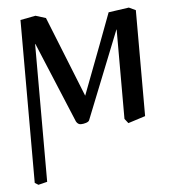

<svg xmlns="http://www.w3.org/2000/svg" viewBox="-50 -489 695 766"><g transform="rotate(-5 297.5 -106.5)"><path d="M438 -2V-359.9H437L296.9 -8.8Q294.4 -2.9 283.7 0.5Q272.9 3.9 263.2 3.9Q251 3.9 244.1 -8.8L109.9 -331.1L108.9 -330.1V221.2L73.2 230L59.1 221.2V-431.2L120.1 -442.9L161.1 -430.2L290 -107.9Q379.9 -343.8 412.1 -431.2L494.1 -442.9L521 -430.2V-5.9L452.1 16.1Z"/></g></svg>

Font: Common Serif Medium
Style: Regular
Weight: 500
Designer: Philipp H. Poll, Khaled Hosny
Foundry: Stefan Peev, Context Ltd.
Version: Version 1.026